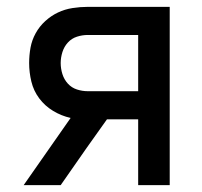

<svg xmlns="http://www.w3.org/2000/svg" viewBox="-20 -540 588 560"><path d="M49 0 186 -196Q159 -202 135 -216.5Q111 -231 94.5 -253Q78 -275 71.5 -302Q65 -329 65 -356Q65 -379 69 -401Q73 -423 84 -443Q95 -463 112 -478.5Q129 -494 149 -503.5Q169 -513 191.5 -516.5Q214 -520 236 -520H475V0H383V-192H292L233 -109L157 0ZM236 -274H383V-438H236Q220 -438 204.5 -433Q189 -428 178 -416Q167 -404 162 -388Q157 -372 157 -356Q157 -340 162 -324Q167 -308 178 -296Q189 -284 204.5 -279Q220 -274 236 -274Z"/></svg>

Font: Iosevka Semi-Condensed Medium
Style: Regular
Weight: 500
Monospace: yes
Designer: Belleve Invis
Foundry: Belleve Invis
Version: Version 27.3.5